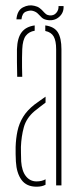

<svg xmlns="http://www.w3.org/2000/svg" viewBox="-20 -700 310 725"><path d="M40 -90Q39.5 -105 39 -118Q38.5 -131 39 -145Q40 -177 46 -205.2Q52 -233.5 67 -258.2Q82 -283 110 -305Q120 -312 130.5 -319.8Q141 -327.5 152 -335V-312.5Q143 -306 132.8 -298Q122.5 -290 110 -280Q79.5 -254 70 -219.5Q60.5 -185 59 -145Q59 -137 59.2 -121.5Q59.5 -106 60 -90Q62.5 -54 78 -34.5Q93.5 -15 118 -15Q138 -15 152 -23V-2.5Q138.5 5 118 5Q80 5 61.2 -20.8Q42.5 -46.5 40 -90ZM45 -410Q44.5 -437 44 -464.8Q43.5 -492.5 44 -514Q45.5 -557 61.8 -578.2Q78 -599.5 111 -604V-584Q89.5 -580.5 77.5 -565Q65.5 -549.5 64 -514Q63.5 -499.5 63.2 -482.2Q63 -465 63.2 -446.5Q63.5 -428 64 -410ZM192 0V-514Q192 -545.5 182.8 -562Q173.5 -578.5 151 -583V-604Q185 -599.5 198.5 -577.8Q212 -556 212 -514V0ZM201 -677H220Q221.5 -652.5 204 -636.8Q186.5 -621 161.5 -624Q146 -626 138.2 -633.2Q130.5 -640.5 123.5 -648Q116.5 -655.5 104 -659Q93 -662 78.2 -656.2Q63.5 -650.5 61 -627H42Q45 -661 66.8 -672.2Q88.5 -683.5 110 -678Q121.5 -675.5 129 -670Q136.5 -664.5 141.8 -658.5Q147 -652.5 152.5 -647.8Q158 -643 166 -642Q182.5 -640 192.2 -651Q202 -662 201 -677Z"/></svg>

Font: Big Shoulders Stencil Display SC Thin
Style: Regular
Weight: 100
Designer: Patric King
Foundry: XO Type Co
Version: Version 2.001